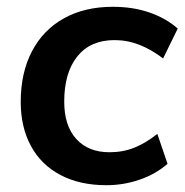

<svg xmlns="http://www.w3.org/2000/svg" viewBox="-20 -538 544 565"><path d="M293 7Q215 7 158 -23Q101 -53 71 -108.5Q41 -164 41 -238Q41 -324 74 -387Q107 -450 168 -484Q229 -518 312 -518Q372 -518 420.5 -501Q469 -484 503 -454L460 -366Q426 -392 390.5 -406Q355 -420 317 -420Q246 -420 207.5 -372Q169 -324 169 -239Q169 -168 204.5 -129Q240 -90 302 -90Q342 -90 375.5 -103.5Q409 -117 443 -144L473 -56Q439 -26 391.5 -9.5Q344 7 293 7Z"/></svg>

Font: Muli
Style: Bold Italic
Weight: 700
Italic angle: -4.541°
Designer: Vernon Adams
Foundry: Vernon Adams
Version: Version 2.100; ttfautohint (v1.8.1.43-b0c9)